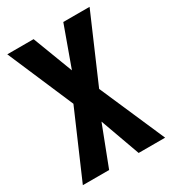

<svg xmlns="http://www.w3.org/2000/svg" viewBox="-169 -780 784 873"><g transform="rotate(-30 223.0 -343.5)"><path d="M301 -687H439L290 -342L439 0H300L225 -208L145 0H7L155 -342L7 -687H145L225 -477Z"/></g></svg>

Font: Khand ExtraBold
Style: Regular
Weight: 800
Designer: Sanchit Sawaria and Jyotish Sonowal (Devanagari), Satya Rajpurohit (Latin)
Foundry: Indian Type Foundry
Version: Version 2.000;PS 1.0;hotconv 1.0.79;makeotf.lib2.5.61930